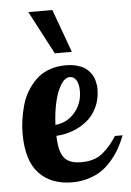

<svg xmlns="http://www.w3.org/2000/svg" viewBox="-54 -790 572 837"><g transform="rotate(-5 232.5 -372.0)"><path d="M274.9 -78.1Q304.2 -78.1 327.6 -85.2Q351.1 -92.3 369.6 -107.7Q388.2 -123 401.4 -138.7Q414.6 -154.3 431.2 -179.2H464.8Q452.6 -148.9 439 -124.3Q425.3 -99.6 404.5 -74.7Q383.8 -49.8 359.6 -32.7Q335.4 -15.6 301.5 -4.9Q267.6 5.9 228 5.9Q136.7 5.9 83.7 -50Q30.8 -106 30.8 -223.1Q30.8 -253.9 35.2 -284.4Q39.6 -314.9 48.6 -347.7Q57.6 -380.4 74.5 -408Q91.3 -435.5 113.8 -457.5Q136.2 -479.5 169.7 -492.2Q203.1 -504.9 243.2 -504.9Q269 -504.9 290.3 -499.5Q311.5 -494.1 324.7 -485.8Q337.9 -477.5 347.7 -465.8Q357.4 -454.1 362.1 -443.8Q366.7 -433.6 369.4 -421.1Q372.1 -408.7 372.6 -402.3Q373 -396 373 -389.2Q373 -346.2 356.4 -310.8Q339.8 -275.4 312 -252.7Q284.2 -230 249.5 -217Q214.8 -204.1 176.8 -202.1Q178.2 -134.8 200 -106.4Q221.7 -78.1 274.9 -78.1ZM201.2 -561 102.1 -750H207L275.9 -561ZM295.9 -388.2Q295.9 -420.4 284.9 -436.3Q273.9 -452.1 257.8 -452.1Q235.8 -452.1 218 -423.8Q200.2 -395.5 189.7 -350.1Q179.2 -304.7 176.8 -250Q227.1 -253.9 261.5 -293.5Q295.9 -333 295.9 -388.2Z"/></g></svg>

Font: Lobster Two
Style: Bold
Weight: 700
Designer: Pablo Impallari
Foundry: Pablo Impallari. www.impallari.com
Version: Version 1.006